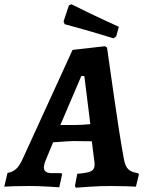

<svg xmlns="http://www.w3.org/2000/svg" viewBox="-59 -869 682 897"><path d="M586 -60 590 -54 576 3Q563 2 528.5 1Q494 0 458 0Q407 0 358 3.5Q309 7 295 8L291 0L302 -57Q351 -61 367 -69.5Q383 -78 383 -100Q383 -107 382 -114.5Q381 -122 380 -129L370 -209L283 -210Q267 -210 189 -204L156 -124Q146 -100 146 -87Q146 -73 155.5 -66.5Q165 -60 185 -60H228L231 -54L218 6Q205 5 161 2.5Q117 0 78 0Q38 0 5 1Q-28 2 -39 3L-24 -61Q0 -65 16.5 -80Q33 -95 48 -129L280 -636L431 -653L441 -647Q449 -591 474 -415.5Q499 -240 519 -130Q525 -94 539.5 -79Q554 -64 586 -60ZM291 -285Q321 -285 363 -289L335 -514H321L223 -285ZM263 -844 275 -849Q294 -839 361.5 -806.5Q429 -774 496 -744L484 -699L471 -690Q400 -712 331.5 -731.5Q263 -751 243 -756L238 -769Z"/></svg>

Font: Alegreya
Style: Bold Italic
Weight: 700
Italic angle: -7°
Designer: Juan Pablo del Peral
Foundry: Huerta Tipografica
Version: Version 2.007; ttfautohint (v1.6)